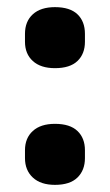

<svg xmlns="http://www.w3.org/2000/svg" viewBox="-20 -507 308 538"><path d="M134 -316Q94 -316 72 -336Q50 -356 50 -390V-412Q50 -447 72 -467Q94 -487 134 -487Q176 -487 197 -467Q218 -447 218 -412V-390Q218 -356 197 -336Q176 -316 134 -316ZM134 11Q94 11 72 -9.5Q50 -30 50 -64V-86Q50 -120 72 -140Q94 -160 134 -160Q176 -160 197 -140Q218 -120 218 -86V-64Q218 -30 197 -9.5Q176 11 134 11Z"/></svg>

Font: Sofia Sans Semi Condensed ExtraBold
Style: Regular
Weight: 800
Designer: Botio Nikoltchev, Ani Petrova
Foundry: lettersoup
Version: Version 4.100